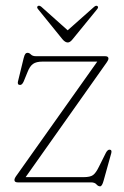

<svg xmlns="http://www.w3.org/2000/svg" viewBox="-20 -644 438 678"><path d="M349 -412.5 70.5 -18.5H276Q298.5 -18.5 308.5 -25.8Q318.5 -33 329 -54.5L354 -104.5Q360 -115.5 366.5 -115.5Q376 -115.5 373 -103.5L346 -6.5Q340.5 14 333.5 14Q326.5 14 320.5 7Q314.5 0 301 0H42.5Q31 0 31 -8.5Q31 -11.5 33 -15.8Q35 -20 42.5 -30L323.5 -426.5H130.5Q108 -426.5 96.5 -418.2Q85 -410 77 -389L63.5 -356Q58 -344 51 -344Q40.5 -344 43.5 -356.5L63.5 -438.5Q66.5 -450 69.5 -453.8Q72.5 -457.5 77 -457.5Q83.5 -457.5 89.2 -451.5Q95 -445.5 107.5 -445.5H351.5Q363 -445.5 363 -437Q363 -434 360.2 -429Q357.5 -424 349 -412.5ZM236.5 -505.5Q227.5 -494 219.5 -494Q210 -494 200.5 -505.5L114.5 -611.5Q108.5 -618.5 113.5 -622.5Q118.5 -626 126 -620L219 -537L312 -619.5Q319.5 -626 324 -622.5Q329 -619 323 -611.5Z"/></svg>

Font: Fraunces 72pt Soft Thin
Style: Regular
Weight: 100
Version: Version 1.000;[b76b70a41]